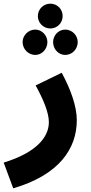

<svg xmlns="http://www.w3.org/2000/svg" viewBox="-56 -795 497 1045"><path d="M218 -640C256 -640 285 -671 285 -707C285 -745 256 -775 218 -775C180 -775 150 -745 150 -707C150 -671 180 -640 218 -640ZM136 -496C172 -496 202 -528 202 -566C202 -602 172 -634 136 -634C98 -634 67 -602 67 -566C67 -528 98 -496 136 -496ZM299 -496C337 -496 367 -528 367 -566C367 -602 337 -634 299 -634C262 -634 233 -602 233 -566C233 -528 262 -496 299 -496ZM16 230C266 157 362 14 362 -141C362 -217 328 -310 280 -399L138 -330C181 -252 210 -181 210 -130C210 -50 144 35 -36 90Z"/></svg>

Font: Noto Sans Arabic UI Extra
Style: Regular
Weight: 800
Designer: Nadine Chahine - Monotype Design Team
Foundry: Monotype Imaging Inc.
Version: Version 1.900